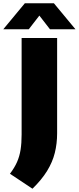

<svg xmlns="http://www.w3.org/2000/svg" viewBox="-76 -971 479 1168"><path d="M121.5 177 -15.5 86Q12 50 27.5 15Q43 -20 49.2 -60.2Q55.5 -100.5 55.5 -152V-740H271.5V-160Q271.5 -97.5 257.5 -41.2Q243.5 15 210.5 68.8Q177.5 122.5 121.5 177ZM-56 -793 75 -951H252L383 -793H228L148.5 -895.5H178.5L99 -793Z"/></svg>

Font: Encode Sans SC Condensed Thin Black
Style: Regular
Weight: 900
Version: Version 3.002